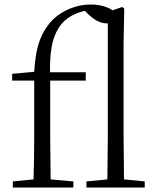

<svg xmlns="http://www.w3.org/2000/svg" viewBox="-20 -833 697 853"><path d="M364 -27 457 -36 459 -227V-729H456Q413 -729 370 -772L357 -785Q297 -771 261 -735Q230 -703 215.5 -651Q201 -599 202 -512H361V-475H203V-227L205 -36L306 -27V0H37V-27L129 -36Q132 -131 132 -227V-475H34V-505L132 -514Q137 -602 157.5 -655.5Q178 -709 216 -747Q250 -779 294 -796Q338 -813 383 -813Q412 -813 438 -806Q464 -799 480 -787L523 -802L532 -795L529 -639V-227L531 -36L623 -27V0H364Z"/></svg>

Font: GL-CurulMinamoto Light
Style: Regular
Weight: 300
Designer: Eunice (kana); Ryoko NISHIZUKA 西塚涼子 (ideographs); Frank Grießhammer (Latin, Greek & Cyrillic); Wenlong ZHANG
Foundry: Gutenberg Labo; Adobe
Version: Version 1.002